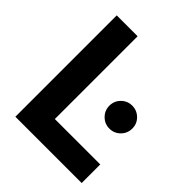

<svg xmlns="http://www.w3.org/2000/svg" viewBox="-187 -772 884 884"><g transform="rotate(45 255.0 -330.0)"><path d="M196 -121H491.7V0H60V-660H196ZM404.7 -267.3Q373.7 -267.3 351.9 -289.2Q330 -311.1 330 -342.2Q330 -373.3 351.8 -395Q373.6 -416.7 404.6 -416.7Q435.6 -416.7 457.5 -395Q479.3 -373.3 479.3 -342.2Q479.3 -311.1 457.5 -289.2Q435.7 -267.3 404.7 -267.3Z"/></g></svg>

Font: Nata Sans
Style: Regular
Weight: 400
Designer: Daniel Uzquiano Cruz
Version: Version 1.001